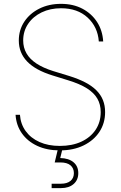

<svg xmlns="http://www.w3.org/2000/svg" viewBox="-20 -758 618 982"><path d="M286.1 11.2Q220.2 11.2 170.4 -12Q120.6 -35.2 91.8 -76.2Q63 -117.2 59.6 -170.9H82Q85.4 -123.5 111.3 -87.6Q137.2 -51.8 181.9 -31.7Q226.6 -11.7 286.1 -11.7Q349.1 -11.7 396 -33.4Q442.9 -55.2 469 -94.2Q495.1 -133.3 495.1 -184.6Q495.1 -223.6 478 -253.4Q460.9 -283.2 424.6 -306.2Q388.2 -329.1 329.1 -347.2L247.1 -372.6Q161.1 -399.4 118.7 -443.6Q76.2 -487.8 76.2 -550.8Q76.2 -604.5 104.2 -647Q132.3 -689.5 181.2 -713.9Q230 -738.3 292 -738.3Q354.5 -738.3 401.6 -713.4Q448.7 -688.5 476.6 -645.3Q504.4 -602.1 507.8 -545.9H485.4Q480 -620.1 428.2 -668Q376.5 -715.8 292 -715.8Q236.8 -715.8 192.9 -694.6Q148.9 -673.3 123.8 -636Q98.6 -598.6 98.6 -550.8Q98.6 -514.6 115.5 -485.1Q132.3 -455.6 166.5 -433.1Q200.7 -410.6 252 -394.5L335 -369.1Q381.8 -354.5 416.3 -336.4Q450.7 -318.4 473.1 -295.9Q495.6 -273.4 506.6 -245.8Q517.6 -218.3 517.6 -184.6Q517.6 -127.9 488.5 -83.7Q459.5 -39.6 407.5 -14.2Q355.5 11.2 286.1 11.2ZM244.1 204.1V181.6H292Q323.2 181.6 340.6 167.2Q357.9 152.8 357.9 127.4Q357.9 102.5 340.6 87.6Q323.2 72.8 288.6 72.8H259.8L279.3 -8.8H300.3V0L288.1 50.3Q331.5 51.3 356 71.8Q380.4 92.3 380.4 127.4Q380.4 162.6 356.4 183.3Q332.5 204.1 292 204.1Z"/></svg>

Font: Inter 24pt Thin
Style: Regular
Weight: 250
Designer: Rasmus Andersson
Foundry: rsms
Version: Version 4.001;git-66647c0bb